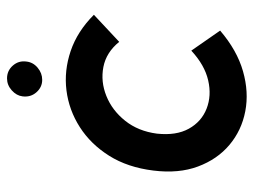

<svg xmlns="http://www.w3.org/2000/svg" viewBox="-108 -604 722 546"><g transform="rotate(-90 253.0 -331.0)"><path d="M439 -66Q383 -18 323.5 -1Q264 16 209.5 5.5Q155 -5 114 -39.5Q73 -74 52.5 -129Q32 -184 41 -256Q50 -329 83 -381.5Q116 -434 164.5 -465Q213 -496 269 -503Q325 -510 381 -491Q437 -472 484 -425L407 -353Q377 -390 335.5 -398Q294 -406 253 -389.5Q212 -373 182.5 -336Q153 -299 146 -246Q140 -191 160 -155Q180 -119 217 -104.5Q254 -90 297.5 -100Q341 -110 382 -148ZM299 -572Q278 -572 263.5 -588.5Q249 -605 252 -628Q254 -645 269 -658.5Q284 -672 303 -672Q325 -672 339.5 -655.5Q354 -639 351 -617Q349 -598 333.5 -585Q318 -572 299 -572Z"/></g></svg>

Font: Kulim Park SemiBold
Style: Italic
Weight: 600
Italic angle: -8°
Designer: Noponies / Dale Sattler
Foundry: Noponies
Version: Version 1.000; ttfautohint (v1.8.3)